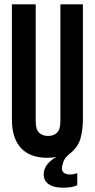

<svg xmlns="http://www.w3.org/2000/svg" viewBox="-20 -720 438 887"><path d="M145 -700V-160Q145 -122 160.5 -107Q176 -92 202 -92Q228 -92 243.5 -107Q259 -122 259 -160V-700H363V-167Q363 -122 352 -81Q341 -40 300 -8Q279 9 272.5 28Q266 47 266 58Q266 72 276.5 79Q287 86 301 86Q316 86 322.5 84Q329 82 337 80V136Q320 143 305 145Q290 147 269 147Q229 147 205.5 131.5Q182 116 182 85Q182 39 240 5Q223 9 199 9Q118 9 76.5 -36.5Q35 -82 35 -167V-700Z"/></svg>

Font: Bebas Neue
Style: Regular
Weight: 400
Designer: Ryoichi Tsunekawa
Foundry: Ryoichi Tsunekawa
Version: Version 1.300